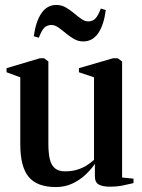

<svg xmlns="http://www.w3.org/2000/svg" viewBox="-20 -746 574 776"><path d="M422.5 8.5Q395.5 8.5 379.5 0Q363.5 -8.5 363.5 -34V-83.5Q347.5 -60.5 324.5 -39Q301.5 -17.5 271.8 -3.8Q242 10 206 10Q130 10 96 -31Q62 -72 62 -162V-433.5L6.5 -454V-470.5L141 -510.5H158.5L175.5 -497.5V-164Q175.5 -129 181 -104.2Q186.5 -79.5 201.2 -66.5Q216 -53.5 243 -53.5Q270 -53.5 291.5 -60Q313 -66.5 330 -77.2Q347 -88 360 -100V-433.5L299 -454V-470.5L436.5 -510.5H455.5L473.5 -497.5V-28.5L519.5 -24V-6Q502.5 -2 478.5 3.2Q454.5 8.5 422.5 8.5ZM116.5 -599.5Q124.5 -658.5 147.2 -692.2Q170 -726 208 -726Q228.5 -726 245.8 -716Q263 -706 278.8 -692.8Q294.5 -679.5 308.8 -669.5Q323 -659.5 336.5 -659.5Q354 -659.5 365.2 -670.8Q376.5 -682 387.5 -711.5L407.5 -705.5Q400 -646 377.2 -612.2Q354.5 -578.5 316 -578.5Q296 -578.5 278.5 -588.8Q261 -599 245.5 -612Q230 -625 215.8 -635Q201.5 -645 188 -645Q170.5 -645 159.2 -634Q148 -623 137 -593.5Z"/></svg>

Font: Merriweather 144pt SemiBold
Style: Regular
Weight: 600
Version: Version 2.100